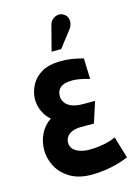

<svg xmlns="http://www.w3.org/2000/svg" viewBox="-112 -778 623 853"><g transform="rotate(-15 200.0 -351.5)"><path d="M305 -402 302 -497Q273 -505 246.5 -509Q220 -513 193 -512Q144 -511 113 -493.5Q82 -476 66 -449.5Q50 -423 46 -393Q43 -373 47.5 -351Q52 -329 63.5 -309.5Q75 -290 91 -277Q60 -257 43 -223Q26 -189 26 -149Q26 -110 45 -73.5Q64 -37 103.5 -13Q143 11 202 11Q233 11 262 7Q291 3 319 -4.5Q347 -12 373 -23L343 -123Q331 -117 316.5 -112.5Q302 -108 286 -105Q270 -102 253.5 -100.5Q237 -99 221 -99Q199 -99 179.5 -105Q160 -111 148.5 -123Q137 -135 137 -154Q137 -166 142.5 -176Q148 -186 157.5 -192.5Q167 -199 180.5 -202.5Q194 -206 209 -206H270L301 -302H248Q213 -302 192.5 -311Q172 -320 163.5 -334Q155 -348 155 -362Q155 -379 162 -390.5Q169 -402 181.5 -408Q194 -414 208 -415Q228 -417 244.5 -415Q261 -413 276 -409.5Q291 -406 305 -402ZM273 -638Q282 -650 284.5 -663.5Q287 -677 282.5 -689Q278 -701 266 -708Q253 -716 239 -713.5Q225 -711 215 -702Q205 -693 201 -679L171 -563H215Z"/></g></svg>

Font: Advent Pro
Style: Regular
Weight: 400
Designer: VivaRado, Andreas Kalpakidis
Foundry: VivaRado, Andreas Kalpakidis
Version: Version 3.000